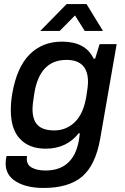

<svg xmlns="http://www.w3.org/2000/svg" viewBox="-20 -743 613 945"><path d="M178.2 -590.8 308.1 -723.1H405.8L486.8 -590.8H397L349.1 -667L273.9 -590.8ZM194.8 182.1Q110.8 182.1 59.3 150.9Q7.8 119.6 7.8 62Q7.8 43.9 12.2 24.9H112.8Q111.8 31.7 111.8 39.1Q111.8 68.8 137.5 82.5Q163.1 96.2 204.1 96.2Q341.3 96.2 368.2 -51.8Q369.1 -57.1 370.1 -64.9Q371.1 -72.8 371.8 -78.1Q372.6 -83.5 373 -86.9H367.2Q307.1 -11.2 205.1 -11.2Q124 -11.2 78.6 -59.1Q33.2 -106.9 33.2 -201.2Q33.2 -239.3 40 -280.8Q62.5 -411.6 125.5 -474.9Q188.5 -538.1 285.2 -538.1Q401.4 -538.1 440.9 -454.1H448.2L470.2 -525.9H554.2L473.1 -60.1Q450.2 69.8 384.3 126Q318.4 182.1 194.8 182.1ZM247.1 -101.1Q306.6 -101.1 348.9 -142.6Q391.1 -184.1 404.8 -268.1Q413.1 -317.9 413.1 -339.8Q413.1 -448.2 307.1 -448.2Q175.3 -448.2 148.9 -283.2Q140.1 -231.9 140.1 -205.1Q140.1 -152.3 166 -126.7Q191.9 -101.1 247.1 -101.1Z"/></svg>

Font: Archivo Medium
Style: Italic
Weight: 500
Italic angle: -10°
Designer: Hector Gatti
Foundry: Omnibus-Type
Version: Version 2.001